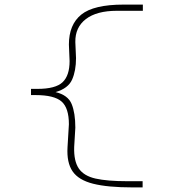

<svg xmlns="http://www.w3.org/2000/svg" viewBox="-20 -721 790 836"><path d="M557 95Q449 95 385.5 79Q322 63 296 25Q270 -13 274 -80L280 -180Q280 -251 248 -279Q216 -307 135 -307H115V-334H143Q222 -334 252.5 -363Q283 -392 283 -455L280 -527Q280 -614 334 -657.5Q388 -701 518 -701H602V-674H489Q401 -674 354 -638Q307 -602 308 -538L311 -468Q311 -413 294 -374.5Q277 -336 222 -320Q276 -307 292 -268Q308 -229 308 -165L303 -81Q301 -20 323 12.5Q345 45 396 56.5Q447 68 534 68H601V95Z"/></svg>

Font: Inconsolata ExtraExpanded ExtraLight
Style: Regular
Weight: 200
Width: 8
Monospace: yes
Designer: Raph Levien, Cyreal, Brenton Simpson
Foundry: Raph Levien, Cyreal, Google
Version: Version 3.100; ttfautohint (v1.8.4.7-5d5b)